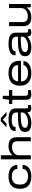

<svg xmlns="http://www.w3.org/2000/svg" viewBox="1910 -2674 777 4636"><g transform="rotate(-90 2298.0 -356.5)"><path d="M359 12Q260 12 192.5 -19Q125 -50 91 -111.5Q57 -173 57 -264Q57 -355 91 -416Q125 -477 192.5 -508Q260 -539 359 -539Q417 -539 467.5 -525.5Q518 -512 555 -485Q592 -458 613 -419Q634 -380 634 -327H535Q535 -373 510 -402Q485 -431 444.5 -445.5Q404 -460 359 -460Q300 -460 254.5 -440.5Q209 -421 184 -380Q159 -339 159 -274V-254Q159 -189 184.5 -147.5Q210 -106 255.5 -86.5Q301 -67 361 -67Q406 -67 446.5 -81.5Q487 -96 512.5 -125.5Q538 -155 538 -200H634Q634 -147 612.5 -107.5Q591 -68 554 -41.5Q517 -15 467 -1.5Q417 12 359 12Z M768 0V-724H866V-446H872Q901 -483 937.5 -503Q974 -523 1012.5 -531Q1051 -539 1087 -539Q1158 -539 1206 -518Q1254 -497 1278.5 -452.5Q1303 -408 1303 -336V0H1205V-318Q1205 -361 1194 -388Q1183 -415 1163 -429.5Q1143 -444 1116 -449.5Q1089 -455 1057 -455Q1009 -455 965 -434.5Q921 -414 893.5 -377.5Q866 -341 866 -291V0Z M1644 12Q1600 12 1561 4.5Q1522 -3 1492 -20.5Q1462 -38 1445.5 -66.5Q1429 -95 1429 -137Q1429 -202 1465 -237.5Q1501 -273 1565.5 -289Q1630 -305 1715.5 -308.5Q1801 -312 1900 -312V-343Q1900 -388 1883 -413.5Q1866 -439 1827 -449.5Q1788 -460 1721 -460Q1664 -460 1626.5 -450.5Q1589 -441 1570 -424.5Q1551 -408 1551 -386V-368H1454Q1453 -372 1452.5 -376.5Q1452 -381 1452 -387Q1452 -435 1483.5 -468.5Q1515 -502 1577 -520.5Q1639 -539 1732 -539Q1820 -539 1879 -522Q1938 -505 1968 -465.5Q1998 -426 1998 -358V-106Q1998 -86 2005 -76.5Q2012 -67 2032 -67H2082V-3Q2067 2 2044.5 6.5Q2022 11 2000 11Q1961 11 1941 -1Q1921 -13 1913.5 -34Q1906 -55 1904 -81H1897Q1869 -51 1828.5 -30Q1788 -9 1740.5 1.5Q1693 12 1644 12ZM1663 -67Q1703 -67 1744.5 -76.5Q1786 -86 1821.5 -104Q1857 -122 1878.5 -147Q1900 -172 1900 -203V-244Q1776 -244 1693.5 -236.5Q1611 -229 1570 -207Q1529 -185 1529 -140Q1529 -111 1548.5 -95.5Q1568 -80 1599.5 -73.5Q1631 -67 1663 -67ZM1542 -587 1687 -725H1767L1913 -587H1821L1702 -699H1749L1632 -587Z M2336 12Q2291 12 2262 -1.5Q2233 -15 2219 -45.5Q2205 -76 2205 -126V-448H2106V-527H2206L2227 -677H2303V-527H2443V-448H2303V-143Q2303 -105 2314.5 -86Q2326 -67 2370 -67H2443V-4Q2429 1 2410 4.5Q2391 8 2371.5 10Q2352 12 2336 12Z M2852 12Q2755 12 2687 -17.5Q2619 -47 2582.5 -108.5Q2546 -170 2546 -263Q2546 -355 2581.5 -416Q2617 -477 2685 -508Q2753 -539 2849 -539Q2950 -539 3016 -507Q3082 -475 3114 -418.5Q3146 -362 3146 -286V-237H2650Q2651 -175 2678 -137.5Q2705 -100 2751 -83.5Q2797 -67 2857 -67Q2896 -67 2928.5 -76.5Q2961 -86 2986 -101.5Q3011 -117 3026 -137Q3041 -157 3043 -178H3141Q3140 -144 3123 -110Q3106 -76 3070.5 -48.5Q3035 -21 2980.5 -4.5Q2926 12 2852 12ZM2650 -308H3043Q3043 -351 3027 -380Q3011 -409 2983.5 -426.5Q2956 -444 2920.5 -452Q2885 -460 2847 -460Q2793 -460 2749.5 -444Q2706 -428 2680 -394Q2654 -360 2650 -308Z M3473 12Q3429 12 3390 4.5Q3351 -3 3321 -20.5Q3291 -38 3274.5 -66.5Q3258 -95 3258 -137Q3258 -202 3294 -237.5Q3330 -273 3394.5 -289Q3459 -305 3544.5 -308.5Q3630 -312 3729 -312V-343Q3729 -388 3712 -413.5Q3695 -439 3656 -449.5Q3617 -460 3550 -460Q3493 -460 3455.5 -450.5Q3418 -441 3399 -424.5Q3380 -408 3380 -386V-368H3283Q3282 -372 3281.5 -376.5Q3281 -381 3281 -387Q3281 -435 3312.5 -468.5Q3344 -502 3406 -520.5Q3468 -539 3561 -539Q3649 -539 3708 -522Q3767 -505 3797 -465.5Q3827 -426 3827 -358V-106Q3827 -86 3834 -76.5Q3841 -67 3861 -67H3911V-3Q3896 2 3873.5 6.5Q3851 11 3829 11Q3790 11 3770 -1Q3750 -13 3742.5 -34Q3735 -55 3733 -81H3726Q3698 -51 3657.5 -30Q3617 -9 3569.5 1.5Q3522 12 3473 12ZM3492 -67Q3532 -67 3573.5 -76.5Q3615 -86 3650.5 -104Q3686 -122 3707.5 -147Q3729 -172 3729 -203V-244Q3605 -244 3522.5 -236.5Q3440 -229 3399 -207Q3358 -185 3358 -140Q3358 -111 3377.5 -95.5Q3397 -80 3428.5 -73.5Q3460 -67 3492 -67Z M4200 12Q4094 12 4039 -35.5Q3984 -83 3984 -190V-527H4082V-208Q4082 -165 4092.5 -138Q4103 -111 4123.5 -96.5Q4144 -82 4171 -77Q4198 -72 4230 -72Q4278 -72 4322 -92Q4366 -112 4393.5 -149Q4421 -186 4421 -236V-527H4519V0H4441L4433 -93H4425Q4396 -51 4358 -28.5Q4320 -6 4279 3Q4238 12 4200 12Z"/></g></svg>

Font: Archivo Expanded
Style: Regular
Weight: 400
Width: 7
Designer: Hector Gatti
Foundry: Omnibus-Type
Version: Version 2.001